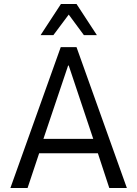

<svg xmlns="http://www.w3.org/2000/svg" viewBox="-20 -941 687 961"><path d="M32 0 284 -705H363L615 0H527L461 -201L497 -174H150L185 -201L118 0ZM321 -613 192 -230 176 -246H471L452 -230L324 -613ZM183 -765 285 -921H363L465 -765H400L324 -868L247 -765Z"/></svg>

Font: Nunito Sans 7pt Condensed
Style: Regular
Weight: 400
Width: 3
Designer: Vernon Adams
Foundry: Vernon Adams
Version: Version 3.101;gftools[0.9.27]